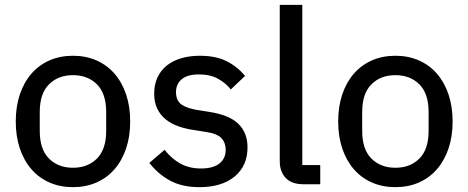

<svg xmlns="http://www.w3.org/2000/svg" viewBox="-20 -760 1932 792"><path d="M281 12Q228 12 184.5 -7Q141 -26 110 -61.5Q79 -97 62 -147Q45 -197 45 -259Q45 -321 62 -371Q79 -421 110 -456.5Q141 -492 184.5 -511Q228 -530 281 -530Q334 -530 377.5 -511Q421 -492 452 -456.5Q483 -421 500 -371Q517 -321 517 -259Q517 -197 500 -147Q483 -97 452 -61.5Q421 -26 377.5 -7Q334 12 281 12ZM281 -68Q342 -68 380 -106Q418 -144 418 -220V-298Q418 -374 380 -412Q342 -450 281 -450Q220 -450 182 -412Q144 -374 144 -298V-220Q144 -144 182 -106Q220 -68 281 -68Z M803 12Q731 12 681.5 -15Q632 -42 596 -88L659 -142Q688 -105 724.5 -85Q761 -65 809 -65Q859 -65 885 -85.5Q911 -106 911 -142Q911 -171 893.5 -190Q876 -209 828 -216L784 -223Q747 -228 716 -239Q685 -250 663 -268Q641 -286 628.5 -312Q616 -338 616 -374Q616 -412 630 -441.5Q644 -471 669 -490.5Q694 -510 728.5 -520Q763 -530 804 -530Q870 -530 914 -508Q958 -486 991 -447L932 -391Q913 -416 880.5 -434.5Q848 -453 801 -453Q753 -453 729.5 -433Q706 -413 706 -380Q706 -345 728.5 -329Q751 -313 796 -306L840 -299Q926 -286 963.5 -249Q1001 -212 1001 -152Q1001 -76 948 -32Q895 12 803 12Z M1231 0Q1183 0 1158.5 -26Q1134 -52 1134 -95V-740H1227V-79H1301V0Z M1611 12Q1558 12 1514.5 -7Q1471 -26 1440 -61.5Q1409 -97 1392 -147Q1375 -197 1375 -259Q1375 -321 1392 -371Q1409 -421 1440 -456.5Q1471 -492 1514.5 -511Q1558 -530 1611 -530Q1664 -530 1707.5 -511Q1751 -492 1782 -456.5Q1813 -421 1830 -371Q1847 -321 1847 -259Q1847 -197 1830 -147Q1813 -97 1782 -61.5Q1751 -26 1707.5 -7Q1664 12 1611 12ZM1611 -68Q1672 -68 1710 -106Q1748 -144 1748 -220V-298Q1748 -374 1710 -412Q1672 -450 1611 -450Q1550 -450 1512 -412Q1474 -374 1474 -298V-220Q1474 -144 1512 -106Q1550 -68 1611 -68Z"/></svg>

Font: IBM Plex Sans Arabic Text
Style: Regular
Weight: 450
Designer: Mike Abbink, Paul van der Laan, Pieter van Rosmalen, Wael Morcos, Khajak Apelian
Foundry: Bold Monday
Version: Version 1.2